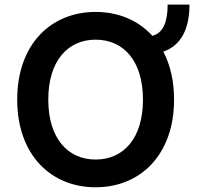

<svg xmlns="http://www.w3.org/2000/svg" viewBox="-20 -788 840 818"><path d="M787.3 -768.5H694.2C694.2 -696 676.5 -648.4 629.3 -635.3C569.2 -701.3 484.4 -737.2 387.4 -737.2C196.4 -737.2 53.3 -598.7 53.3 -363.6C53.3 -128.9 196.4 9.9 387.4 9.9C578.1 9.9 721.6 -128.6 721.6 -363.6C721.6 -443.5 705.3 -512.1 675.8 -567.8C751.4 -594.5 787.3 -664.4 787.3 -768.5ZM185.7 -363.6C185.7 -529.1 269.2 -619 387.4 -619C506 -619 589.1 -529.1 589.1 -363.6C589.1 -198.2 506 -108.3 387.4 -108.3C269.2 -108.3 185.7 -198.2 185.7 -363.6Z"/></svg>

Font: Margiela Sans Semi Bold
Style: Regular
Weight: 600
Designer: Stefan Endress, Andreas Faust
Version: Version 1.100;FEAKit 1.0